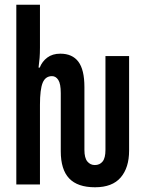

<svg xmlns="http://www.w3.org/2000/svg" viewBox="-20 -780 603 812"><path d="M382 12Q308 12 272.5 -25.5Q237 -63 237 -140V-386Q237 -426 226.5 -442Q216 -458 200 -458Q172 -458 160.5 -430Q149 -402 149 -337V0H49V-760H149V-579Q149 -554 147.5 -535Q146 -516 143 -494H148Q158 -520 180 -536.5Q202 -553 235 -553Q286 -553 311.5 -519Q337 -485 337 -412V-146Q337 -112 349.5 -97Q362 -82 381 -82Q402 -82 414 -97Q426 -112 426 -146V-543H526V-143Q526 -71 490.5 -29.5Q455 12 382 12Z"/></svg>

Font: Noto Sans Mono SemiCondensed SemiBold
Style: Regular
Weight: 600
Width: 4
Designer: Monotype Design Team
Foundry: Monotype Imaging Inc.
Version: Version 2.014; ttfautohint (v1.8.4.7-5d5b)